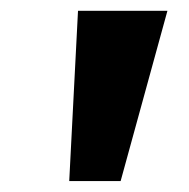

<svg xmlns="http://www.w3.org/2000/svg" viewBox="-20 -747 345 350"><path d="M106.2 -416.9 122.2 -727.3H285.2L199.9 -416.9Z"/></svg>

Font: Inter P Extra Bold
Style: Italic
Weight: 800
Italic angle: 9.39999°
Designer: Rasmus Andersson
Foundry: rsms
Version: Version 3.018;git-588b23468